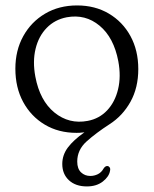

<svg xmlns="http://www.w3.org/2000/svg" viewBox="-20 -478 566 706"><path d="M263.5 -458Q329.5 -458 380.2 -428Q431 -398 459.8 -345.2Q488.5 -292.5 488.5 -224Q488.5 -155.5 459.8 -103.8Q431 -52 382.5 -21Q333 11 298.5 42Q264 73 264 116Q264 142.5 278 155.8Q292 169 312 169Q326.5 169 339.8 162.5Q353 156 361 141.5Q367.5 131.5 376 132.5Q380 133 383.2 137.5Q386.5 142 384.5 150.5Q381 171.5 358 189.5Q335 207.5 299.5 207.5Q258 207.5 233.5 184.8Q209 162 209 125Q209 92 229.5 64.5Q250 37 290.5 8.5Q280 10 273.5 10.2Q267 10.5 261.5 10.5Q195 10.5 144.5 -19.8Q94 -50 65.2 -103Q36.5 -156 36.5 -225.5Q36.5 -292.5 65.5 -345Q94.5 -397.5 145.8 -427.8Q197 -458 263.5 -458ZM302.5 -33.5Q345 -41.5 374 -72.2Q403 -103 414.2 -150Q425.5 -197 415 -253Q398.5 -340 346.2 -383.5Q294 -427 225.5 -414.5Q181.5 -406 151.8 -375.5Q122 -345 110.8 -298.5Q99.5 -252 110 -196Q126.5 -108 180.2 -64.2Q234 -20.5 302.5 -33.5Z"/></svg>

Font: Fraunces 72pt SuperSoft Light
Style: Regular
Weight: 300
Version: Version 1.000;[0bf87f6ff]